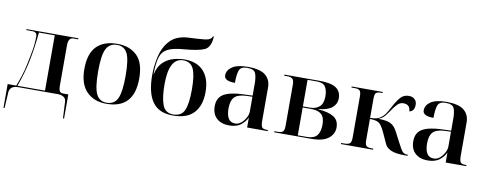

<svg xmlns="http://www.w3.org/2000/svg" viewBox="-75 -1157 4461 1757"><g transform="rotate(10 2155.0 -278.5)"><path d="M9 210H19L28 57Q37 0 111 0H480Q507 0 529 12.5Q551 25 554 52L562 210H572V-14H524Q499 -14 490.5 -30.5Q482 -47 482 -73V-455Q482 -526 528 -526H573V-536H91V-527H145Q191 -527 191 -487Q191 -421 179.5 -354.5Q168 -288 153 -220Q142 -164 124.5 -110.5Q107 -57 89 -11H9ZM100 -11Q144 -130 169.5 -253Q195 -376 209 -525H356V-11Z M929 10Q1186 10 1186 -269Q1186 -416 1117.5 -482Q1049 -548 935 -548Q810 -548 743 -480Q676 -412 676 -269Q676 -130 744.5 -60Q813 10 929 10ZM930 0Q862 0 833 -60Q804 -120 804 -269Q804 -422 834.5 -480Q865 -538 935 -538Q999 -538 1029 -482Q1059 -426 1059 -269Q1059 -124 1030.5 -62Q1002 0 930 0Z M1546 10Q1679 10 1742 -59.5Q1805 -129 1805 -252Q1805 -378 1743 -446Q1681 -514 1566 -514Q1515 -514 1462 -499Q1409 -484 1367.5 -445Q1326 -406 1310 -333H1308Q1309 -432 1326 -489Q1343 -546 1394 -572Q1445 -598 1548 -605Q1678 -616 1732 -641Q1786 -666 1792 -767H1783Q1774 -732 1711 -726Q1648 -720 1555 -716Q1449 -708 1393 -646Q1337 -584 1317 -496Q1297 -408 1297 -324Q1297 -158 1356.5 -74Q1416 10 1546 10ZM1547 0Q1475 0 1449 -66.5Q1423 -133 1423 -260Q1423 -504 1555 -504Q1623 -504 1650.5 -446Q1678 -388 1678 -255Q1678 -122 1651.5 -61Q1625 0 1547 0Z M2069 10Q2140 10 2180 -23Q2220 -56 2234 -90H2236V0H2427V-10H2420Q2380 -10 2370.5 -27Q2361 -44 2361 -88V-394Q2361 -466 2311.5 -507Q2262 -548 2149 -548Q2051 -548 2003 -516Q1955 -484 1955 -435Q1955 -383 2055 -383Q2055 -463 2069.5 -500.5Q2084 -538 2142 -538Q2207 -538 2221 -502.5Q2235 -467 2235 -409V-296L2149 -293Q2029 -289 1969.5 -255Q1910 -221 1910 -141Q1910 -69 1953 -29.5Q1996 10 2069 10ZM2120 -17Q2038 -17 2038 -144Q2038 -214 2068 -247Q2098 -280 2177 -284L2235 -286V-147Q2235 -108 2200.5 -62.5Q2166 -17 2120 -17Z M2488 0H2832Q2941 0 2991.5 -41Q3042 -82 3042 -141Q3042 -208 2994.5 -238.5Q2947 -269 2850 -277V-280Q2936 -288 2976 -322Q3016 -356 3016 -407Q3016 -472 2969 -504Q2922 -536 2815 -536H2488V-526H2517Q2549 -526 2564.5 -513Q2580 -500 2580 -459V-76Q2580 -32 2565 -21Q2550 -10 2516 -10H2488ZM2705 -279V-526H2790Q2851 -526 2871.5 -493Q2892 -460 2892 -405Q2892 -338 2858.5 -308.5Q2825 -279 2772 -279ZM2705 -10V-269H2785Q2848 -269 2879.5 -240.5Q2911 -212 2911 -146Q2911 -80 2883.5 -45Q2856 -10 2784 -10Z M3108 0H3406V-10H3390Q3354 -10 3341.5 -23Q3329 -36 3329 -76V-272Q3384 -272 3410.5 -256Q3437 -240 3466 -178L3515 -71Q3529 -39 3571.5 -19.5Q3614 0 3694 0H3727V-10H3717Q3697 -10 3681 -24Q3665 -38 3628 -111L3584 -196Q3557 -250 3519 -268.5Q3481 -287 3406 -287Q3443 -303 3461 -324.5Q3479 -346 3498 -374Q3525 -416 3550 -441.5Q3575 -467 3606 -467Q3669 -467 3672 -403Q3719 -412 3719 -473Q3719 -503 3699 -522.5Q3679 -542 3646 -542Q3603 -542 3576.5 -517.5Q3550 -493 3518 -437Q3496 -399 3481 -370.5Q3466 -342 3446 -323Q3417 -296 3389.5 -289Q3362 -282 3329 -282V-460Q3329 -500 3340.5 -513Q3352 -526 3385 -526H3402V-536H3113V-526H3145Q3177 -526 3190 -513Q3203 -500 3203 -460V-77Q3203 -36 3189 -23Q3175 -10 3131 -10H3108Z M3914 10Q3985 10 4025 -23Q4065 -56 4079 -90H4081V0H4272V-10H4265Q4225 -10 4215.5 -27Q4206 -44 4206 -88V-394Q4206 -466 4156.5 -507Q4107 -548 3994 -548Q3896 -548 3848 -516Q3800 -484 3800 -435Q3800 -383 3900 -383Q3900 -463 3914.5 -500.5Q3929 -538 3987 -538Q4052 -538 4066 -502.5Q4080 -467 4080 -409V-296L3994 -293Q3874 -289 3814.5 -255Q3755 -221 3755 -141Q3755 -69 3798 -29.5Q3841 10 3914 10ZM3965 -17Q3883 -17 3883 -144Q3883 -214 3913 -247Q3943 -280 4022 -284L4080 -286V-147Q4080 -108 4045.5 -62.5Q4011 -17 3965 -17Z"/></g></svg>

Font: Noto Serif Display Semi
Style: Regular
Weight: 600
Designer: Monotype Design Team
Foundry: Monotype Imaging Inc.
Version: Version 1.900